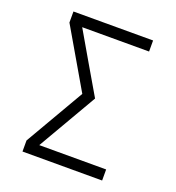

<svg xmlns="http://www.w3.org/2000/svg" viewBox="-133 -841 866 947"><g transform="rotate(20 300.0 -367.5)"><path d="M91 0V-58L271 -368L91 -677V-735H509V-677H158L248 -522L338 -368L158 -58H509V0Z"/></g></svg>

Font: Iosevka Light Extended
Style: Regular
Weight: 300
Width: 7
Monospace: yes
Designer: Belleve Invis
Foundry: Belleve Invis
Version: Version 32.5.0; ttfautohint (v1.8.4)